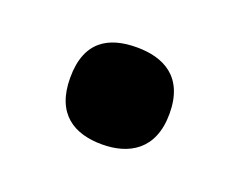

<svg xmlns="http://www.w3.org/2000/svg" viewBox="-45 -508 383 307"><g transform="rotate(20 146.5 -354.5)"><path d="M146 -272C191 -272 231 -293 231 -355C231 -418 191 -437 146 -437C99 -437 62 -418 62 -355C62 -293 99 -272 146 -272Z"/></g></svg>

Font: Noto Serif Georgian SemiCondensed ExtraBold
Style: Regular
Weight: 800
Width: 4
Designer: Monotype Design Team, Akaki Razmadze
Foundry: Google LLC
Version: Version 2.003